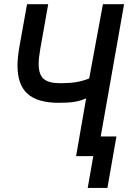

<svg xmlns="http://www.w3.org/2000/svg" viewBox="-20 -745 640 916"><path d="M425 0H343L391 -276Q365 -264 335.5 -259.2Q306 -254.5 260.5 -254.5Q159.5 -254.5 111.5 -297.5Q63.5 -340.5 63.5 -431.5Q63.5 -469 72 -518.5L109 -725H210L172 -511Q164.5 -469 164.5 -439.5Q164.5 -389 188.5 -368.5Q212.5 -348 267.5 -348Q312 -348 343.2 -353.2Q374.5 -358.5 405.5 -370.5L471 -725H572L460.5 -94H535.5L492.5 151.5H398.5Z"/></svg>

Font: JuliaMono MediumItalic
Style: Regular
Weight: 500
Italic angle: -9°
Monospace: yes
Designer: cormullion
Foundry: corm
Version: Version 0.049; ttfautohint (v1.8.4)